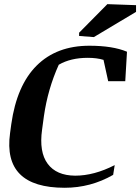

<svg xmlns="http://www.w3.org/2000/svg" viewBox="-20 -891 673 922"><path d="M409.2 -671.4Q521.5 -671.4 589.8 -642.6L581.5 -501H499.5L477.1 -603.5Q445.3 -613.3 401.4 -613.3Q319.3 -613.3 262.2 -580.1Q209.5 -463.4 190.9 -333.5L182.1 -268.6Q167 -161.1 209 -104.5Q251 -47.9 341.3 -47.4Q431.6 -47.4 530.8 -98.1L523.4 -51.3Q415.5 10.7 290.5 10.7Q-7.8 10.7 28.3 -251.5L34.2 -294.9Q60.5 -481 156.2 -576.2Q252 -671.4 409.2 -671.4ZM359.9 -733.9 495.6 -871.1 633.3 -866.2V-834L430.7 -712.9L359.9 -718.3Z"/></svg>

Font: NoticiaText-BoldItalic
Style: Bold Italic
Weight: 700
Italic angle: -8°
Designer: JM Sole
Foundry: JM Sole
Version: Version 1.003